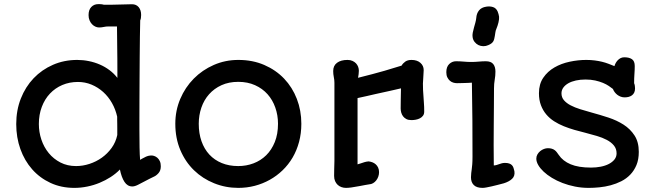

<svg xmlns="http://www.w3.org/2000/svg" viewBox="-20 -890 3151 924"><path d="M58.1 -293Q58.1 -359.4 80.3 -415.8Q102.5 -472.2 141.8 -513.4Q181.2 -554.7 234.9 -578.1Q288.6 -601.6 351.6 -601.6Q379.9 -601.6 407.7 -595.9Q435.5 -590.3 460.7 -579.3Q485.8 -568.4 507.3 -552.2Q528.8 -536.1 544.9 -515.1Q544.9 -527.8 544.9 -551.3Q544.9 -574.7 544.7 -606.9Q544.4 -639.2 543.9 -678.7Q543.5 -718.3 543 -762.7H501.5Q490.2 -762.7 479.5 -760.3Q468.8 -757.8 456.5 -757.8Q447.8 -757.8 438.7 -762Q429.7 -766.1 422.6 -773.7Q415.5 -781.2 410.9 -792.2Q406.2 -803.2 406.2 -817.4Q406.2 -842.8 419.4 -856.4Q432.6 -870.1 452.6 -870.1Q457.5 -870.1 464.4 -869.9Q471.2 -869.6 480 -867.2Q512.2 -866.7 544.9 -867.9Q577.6 -869.1 615.2 -869.6Q635.7 -869.6 647.5 -855.5Q659.2 -841.3 659.2 -817.9Q659.2 -801.3 654.8 -792Q653.8 -760.3 653.3 -713.6Q652.8 -667 652.3 -614.3Q651.9 -561.5 651.6 -506.8Q651.4 -452.1 651.1 -404.5Q650.9 -356.9 650.9 -320.3Q650.9 -283.7 650.9 -267.1Q650.9 -219.2 651.6 -180.9Q652.3 -142.6 654.3 -120.6L663.1 -126Q673.3 -131.8 682.9 -136.2Q692.4 -140.6 703.6 -141.6Q711.9 -142.6 720.7 -139.9Q729.5 -137.2 736.8 -131.1Q744.1 -125 749 -114.7Q753.9 -104.5 753.9 -89.8Q753.9 -69.3 742.9 -56.9Q731.9 -44.4 720.2 -39.6Q708.5 -34.2 697.8 -28.6Q687 -22.9 675.8 -17.1Q659.2 -8.3 643.8 -0.5Q628.4 7.3 616.7 7.3Q593.3 7.3 578.9 -14.9Q564.5 -37.1 557.1 -74.2Q537.6 -54.2 512.7 -38.1Q487.8 -22 459.5 -10.3Q431.2 1.5 400.1 7.8Q369.1 14.2 337.9 14.2Q274.4 14.2 222.9 -9.8Q171.4 -33.7 134.8 -75.2Q98.1 -116.7 78.1 -172.6Q58.1 -228.5 58.1 -293ZM167 -293Q167 -254.4 179.2 -218Q191.4 -181.6 214.6 -153.3Q237.8 -125 271 -107.9Q304.2 -90.8 346.2 -90.8Q378.4 -90.8 410.6 -101.3Q442.9 -111.8 470 -131.1Q497.1 -150.4 517.1 -178Q537.1 -205.6 544.4 -240.2Q544.4 -260.3 544.4 -272.9Q544.4 -285.6 544.2 -294.7Q543.9 -303.7 543.9 -311.3Q543.9 -318.8 543.9 -328.6Q536.1 -363.8 518.8 -394.3Q501.5 -424.8 476.6 -447.3Q451.7 -469.7 420.7 -482.7Q389.6 -495.6 355 -495.6Q314.5 -495.6 280 -481Q245.6 -466.3 220.5 -439.7Q195.3 -413.1 181.2 -375.7Q167 -338.4 167 -293Z M823.7 -294.4Q823.7 -357.9 847.4 -413.8Q871.1 -469.7 912.4 -511.5Q953.6 -553.2 1008.8 -577.4Q1064 -601.6 1127 -601.6Q1195.8 -601.6 1251.7 -577.4Q1307.6 -553.2 1347.4 -511.5Q1387.2 -469.7 1408.7 -413.8Q1430.2 -357.9 1430.2 -294.4Q1430.2 -248 1419.2 -207Q1408.2 -166 1388.2 -131.8Q1368.2 -97.7 1340.1 -70.6Q1312 -43.5 1278.3 -24.7Q1244.6 -5.9 1206.3 4.2Q1168 14.2 1127 14.2Q1065.4 14.2 1010.3 -8.1Q955.1 -30.3 913.6 -70.6Q872.1 -110.8 847.9 -167.7Q823.7 -224.6 823.7 -294.4ZM936.5 -294.4Q936.5 -248 949.7 -210.4Q962.9 -172.9 987.5 -146.2Q1012.2 -119.6 1047.4 -105.2Q1082.5 -90.8 1126.5 -90.8Q1165.5 -90.8 1200.2 -104Q1234.9 -117.2 1261 -142.8Q1287.1 -168.5 1302.5 -206.5Q1317.9 -244.6 1317.9 -294.4Q1317.9 -335.4 1304.9 -372.3Q1292 -409.2 1267.6 -436.5Q1243.2 -463.9 1207.5 -480Q1171.9 -496.1 1126.5 -496.1Q1081.1 -496.1 1045.9 -480Q1010.7 -463.9 986.3 -436.5Q961.9 -409.2 949.2 -372.3Q936.5 -335.4 936.5 -294.4Z M1587.9 -43.5Q1587.9 -60.5 1588.4 -77.6Q1588.9 -94.7 1589.4 -115.2V-491.7Q1589.4 -505.4 1586.4 -519.3Q1583.5 -533.2 1583.5 -548.3Q1583.5 -574.2 1602.1 -587.9Q1620.6 -601.6 1652.3 -601.6Q1666 -601.6 1676.3 -596.9Q1686.5 -592.3 1693.4 -585Q1700.2 -577.6 1703.6 -568.4Q1707 -559.1 1707 -549.3Q1707 -541 1705.8 -532.5Q1704.6 -523.9 1703.1 -515.6Q1777.8 -534.2 1830.3 -549.3Q1882.8 -564.5 1912.6 -574.2Q1918.9 -585.4 1930.4 -593.5Q1941.9 -601.6 1960.4 -601.6Q1987.3 -601.6 2003.2 -587.6Q2019 -573.7 2019 -552.7Q2019 -544.4 2018.1 -535.6Q2017.1 -526.9 2017.1 -518.1Q2014.2 -488.3 2015.9 -457.5Q2017.6 -426.8 2020 -395.5Q2021 -385.7 2021.2 -374.8Q2021.5 -363.8 2021.5 -352.5Q2021.5 -340.8 2015.6 -333Q2009.8 -325.2 2000.7 -320.6Q1991.7 -315.9 1981 -314Q1970.2 -312 1960 -312Q1945.3 -312 1935.5 -317.1Q1925.8 -322.3 1919.7 -330.3Q1913.6 -338.4 1910.9 -348.4Q1908.2 -358.4 1908.2 -368.2Q1908.2 -390.6 1908.7 -413.8Q1909.2 -437 1909.7 -464.8Q1891.1 -460.4 1858.6 -453.1Q1826.2 -445.8 1787.6 -437.5Q1765.6 -432.1 1744.1 -427.5Q1722.7 -422.9 1700.7 -418V-99.1L1715.3 -103.5Q1725.1 -106.9 1733.9 -109.6Q1742.7 -112.3 1753.9 -113.3Q1763.2 -112.3 1772.2 -108.9Q1781.2 -105.5 1788.3 -99.1Q1795.4 -92.8 1799.8 -83.3Q1804.2 -73.7 1804.2 -61.5Q1804.2 -50.3 1800.5 -40Q1796.9 -29.8 1790.5 -21.7Q1784.2 -13.7 1775.6 -8.5Q1767.1 -3.4 1756.8 -2.9Q1750 -2 1738.3 0.2Q1726.6 2.4 1710.9 5.4Q1686 10.3 1670.7 12.2Q1655.3 14.2 1645 14.2Q1633.8 14.2 1623.3 10.5Q1612.8 6.8 1605 -0.5Q1597.2 -7.8 1592.5 -18.6Q1587.9 -29.3 1587.9 -43.5Z M2330.1 -672.9Q2318.4 -667.5 2305.7 -667.7Q2293 -668 2282.5 -673.1Q2272 -678.2 2264.2 -688Q2256.3 -697.8 2254.4 -711.4Q2252.9 -720.7 2255.1 -732.7Q2257.3 -744.6 2261 -757.1Q2264.6 -769.5 2267.8 -781.5Q2271 -793.5 2272 -803.2Q2273.4 -825.2 2285.2 -839.8Q2296.9 -854.5 2320.3 -857.9Q2337.4 -860.8 2352.5 -856Q2367.7 -851.1 2375 -834.5Q2377.4 -829.1 2379.2 -822Q2380.9 -814.9 2381.8 -809.6Q2382.3 -804.7 2381.6 -797.4Q2380.9 -790 2378.9 -782Q2377 -773.9 2374.3 -765.9Q2371.6 -757.8 2369.1 -752Q2365.2 -743.7 2364 -734.1Q2362.8 -724.6 2361.3 -716.8Q2359.9 -709 2358.4 -702.6Q2356.9 -696.3 2353.8 -690.9Q2350.6 -685.5 2345 -681.2Q2339.4 -676.8 2330.1 -672.9ZM2246.6 -36.6Q2246.6 -48.8 2247.8 -57.1Q2249 -65.4 2250.2 -75.4Q2251.5 -85.4 2252.7 -99.1Q2253.9 -112.8 2253.9 -136.2Q2253.9 -223.6 2253.4 -309.8Q2252.9 -396 2251 -492.2Q2243.7 -491.7 2234.4 -491.2Q2225.1 -490.7 2215.1 -490.5Q2205.1 -490.2 2195.8 -490Q2186.5 -489.7 2179.2 -489.7Q2170.4 -489.7 2161.4 -492.4Q2152.3 -495.1 2145 -501.5Q2137.7 -507.8 2132.8 -517.8Q2127.9 -527.8 2127.9 -542.5Q2127.9 -568.4 2141.8 -581.8Q2155.8 -595.2 2174.8 -595.2Q2193.4 -595.2 2211.7 -593.5Q2230 -591.8 2247.6 -591.8Q2265.6 -591.8 2283.7 -593.5Q2301.8 -595.2 2317.9 -595.2Q2342.8 -595.2 2353.5 -582Q2364.3 -568.8 2364.3 -545.4Q2364.3 -525.4 2360.8 -506.1Q2357.4 -486.8 2357.4 -464.8Q2357.4 -420.9 2356.9 -376.5Q2356.4 -332 2356.2 -286.1Q2356 -240.2 2355.7 -192.4Q2355.5 -144.5 2356.4 -93.8Q2364.3 -94.2 2370.6 -96.2Q2377 -98.1 2382.8 -100.3Q2388.7 -102.5 2395.3 -104.2Q2401.9 -106 2410.2 -106Q2422.9 -106 2430.9 -103Q2439 -100.1 2443.8 -95Q2448.7 -89.8 2451.2 -82.3Q2453.6 -74.7 2455.6 -65.9Q2459 -43 2444.3 -29.3Q2429.7 -15.6 2404.3 -7.8Q2389.6 -3.9 2374.3 0Q2358.9 3.9 2345.2 7.1Q2331.5 10.3 2320.3 12.2Q2309.1 14.2 2302.7 14.2Q2273.9 14.2 2260.3 0.7Q2246.6 -12.7 2246.6 -36.6Z M2561 -126.5Q2561 -137.7 2566.4 -147Q2571.8 -156.2 2579.8 -162.8Q2587.9 -169.4 2597.7 -173.1Q2607.4 -176.8 2616.7 -176.8Q2627.9 -176.8 2635.7 -174.3Q2643.6 -171.9 2649.4 -167.5Q2655.3 -163.1 2659.7 -157.2Q2664.1 -151.4 2668.9 -144.5Q2688.5 -115.2 2726.1 -99.4Q2763.7 -83.5 2824.2 -83.5Q2849.1 -83.5 2871.3 -87.9Q2893.6 -92.3 2910.4 -101.1Q2927.2 -109.9 2937.3 -122.6Q2947.3 -135.3 2947.3 -151.9Q2947.3 -174.3 2934.3 -189.9Q2921.4 -205.6 2900.1 -216.8Q2878.9 -228 2852.1 -235.8Q2825.2 -243.7 2796.9 -251Q2771 -257.3 2744.6 -264.9Q2718.3 -272.5 2693.4 -282.5Q2668.5 -292.5 2646.7 -306.4Q2625 -320.3 2608.9 -339.4Q2592.8 -358.4 2583.3 -383.5Q2573.7 -408.7 2573.7 -441.4Q2573.7 -485.4 2594.5 -515.9Q2615.2 -546.4 2648.2 -565.4Q2681.2 -584.5 2721.7 -593Q2762.2 -601.6 2801.3 -601.6Q2823.7 -601.6 2842.3 -599.1Q2860.8 -596.7 2877 -592.8Q2893.1 -588.9 2907.7 -583.3Q2922.4 -577.6 2937 -571.8Q2939 -579.1 2943.1 -586.7Q2947.3 -594.2 2953.1 -600.3Q2959 -606.4 2966.8 -610.4Q2974.6 -614.3 2984.4 -614.3Q3008.3 -614.3 3021.5 -605Q3034.7 -595.7 3034.7 -572.3Q3034.7 -553.7 3033.2 -533.7Q3031.7 -513.7 3031.7 -489.7Q3034.2 -483.9 3035.2 -476.8Q3036.1 -469.7 3036.1 -464.4Q3036.1 -452.6 3032.2 -444.6Q3028.3 -436.5 3021.5 -431.4Q3014.6 -426.3 3005.6 -423.8Q2996.6 -421.4 2985.8 -421.4Q2976.1 -421.4 2967 -424.8Q2958 -428.2 2950.7 -433.8Q2943.4 -439.5 2938 -446.8Q2932.6 -454.1 2929.7 -461.9Q2921.9 -468.3 2909.9 -476.3Q2897.9 -484.4 2881.6 -491.2Q2865.2 -498 2844.2 -502.7Q2823.2 -507.3 2797.9 -507.3Q2772.9 -507.3 2751.7 -502.7Q2730.5 -498 2715.1 -489.3Q2699.7 -480.5 2690.9 -468.3Q2682.1 -456.1 2682.1 -440.9Q2682.1 -421.4 2694.1 -407.5Q2706.1 -393.6 2726.1 -383.1Q2746.1 -372.6 2772.7 -364.3Q2799.3 -356 2828.1 -348.1Q2867.7 -337.4 2908 -324.2Q2948.2 -311 2980.7 -290.3Q3013.2 -269.5 3033.7 -238Q3054.2 -206.5 3054.2 -159.2Q3054.2 -122.6 3043 -95.7Q3031.7 -68.8 3013.2 -49.6Q2994.6 -30.3 2970 -17.8Q2945.3 -5.4 2918.7 1.7Q2892.1 8.8 2864.7 11.5Q2837.4 14.2 2813 14.2Q2778.8 14.2 2747.1 7.8Q2715.3 1.5 2687.3 -9.3Q2659.2 -20 2636 -34.2Q2612.8 -48.3 2596.2 -64Q2579.6 -79.6 2570.3 -95.7Q2561 -111.8 2561 -126.5Z"/></svg>

Font: Autour One
Style: Regular
Weight: 400
Version: Version 1.007; ttfautohint (v0.92) -l 24 -r 24 -G 200 -x 7 -